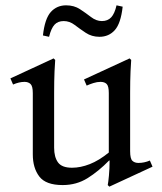

<svg xmlns="http://www.w3.org/2000/svg" viewBox="-20 -679 607 720"><path d="M542 -77 552 -54 390 21 384 15Q386 6 388.5 -20.5Q391 -47 391 -77H389Q350 -37 308.5 -11Q267 15 215 15Q152 15 127.5 -17Q103 -49 103 -100V-330Q103 -356 94.5 -364Q86 -372 72 -372Q52 -372 29 -362L19 -385L181 -460L187 -454Q186 -446 184.5 -411.5Q183 -377 183 -331V-125Q183 -90 197.5 -70Q212 -50 250 -50Q282 -50 316.5 -63.5Q351 -77 388 -107V-330Q388 -356 380 -364Q372 -372 357 -372Q344 -372 330 -367.5Q316 -363 305 -358L295 -381L466 -460L472 -454Q471 -446 469.5 -411.5Q468 -377 468 -331V-112Q468 -84 476.5 -76Q485 -68 499 -68Q521 -68 542 -77ZM219 -600Q197 -600 184.5 -586.5Q172 -573 164 -541L141 -546Q148 -609 170.5 -634Q193 -659 228 -659Q258 -659 280 -644.5Q302 -630 321.5 -615Q341 -600 362 -600Q384 -600 397 -614Q410 -628 417 -659L440 -654Q433 -591 410.5 -566Q388 -541 353 -541Q324 -541 301.5 -556Q279 -571 260 -585.5Q241 -600 219 -600Z"/></svg>

Font: Bona Nova
Style: Regular
Weight: 400
Designer: Mateusz Machalski
Foundry: Capitalics
Version: Version 4.001; ttfautohint (v1.8.3)